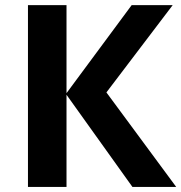

<svg xmlns="http://www.w3.org/2000/svg" viewBox="-20 -734 712 754"><path d="M671.9 0H500L241.2 -361.8V0H89.8V-713.9H241.2V-368.2L497.1 -713.9H658.2L397.9 -371.1Z"/></svg>

Font: Open Sans
Style: Bold
Weight: 700
Designer: Monotype Design Team
Foundry: Monotype Imaging Inc.
Version: Version 3.000; ttfautohint (v1.8.4)